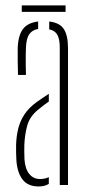

<svg xmlns="http://www.w3.org/2000/svg" viewBox="-20 -684 328 710"><path d="M40.5 -93.5Q40 -108 39.5 -121Q39 -134 39.5 -148Q40.5 -180.5 47.5 -208.8Q54.5 -237 70.8 -261.5Q87 -286 117.5 -308Q127.5 -315 138.2 -322.2Q149 -329.5 160.5 -337V-308.5Q151.5 -302.5 141.8 -295Q132 -287.5 120.5 -278Q90 -253 80.8 -219.8Q71.5 -186.5 70 -148Q69.5 -140 69.8 -125Q70 -110 70.5 -94.5Q73 -59.5 88.2 -40.8Q103.5 -22 128 -22Q147 -22 160.5 -29V-4Q145.5 5.5 123 5.5Q82.5 5.5 62.8 -21Q43 -47.5 40.5 -93.5ZM46.5 -407Q46 -432 45.5 -459.2Q45 -486.5 45.5 -507.5Q47.5 -554 65.2 -577Q83 -600 121 -604.5V-577Q100 -573.5 88.8 -558.2Q77.5 -543 76 -509Q75.5 -495.5 75.2 -478.2Q75 -461 75.2 -442.5Q75.5 -424 76 -407ZM201 0V-508.5Q201 -539 192.2 -555Q183.5 -571 162 -575.5V-604.5Q201 -600 216.2 -576.2Q231.5 -552.5 231.5 -505.5V0ZM60.5 -664H222.5V-640H60.5Z"/></svg>

Font: Big Shoulders Stencil Display Thin ExtraLight
Style: Regular
Weight: 250
Version: Version 2.001